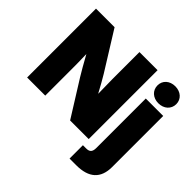

<svg xmlns="http://www.w3.org/2000/svg" viewBox="-213 -983 1434 1434"><g transform="rotate(45 504.0 -266.0)"><path d="M42.5 0H233.9V-281.2C233.9 -311 233.9 -369.1 231.4 -437C267.1 -371.6 300.3 -314.5 320.8 -281.2L496.6 0H692.9V-727.5H501.5V-440.4C501.5 -406.7 502.4 -347.2 503.9 -289.1C475.6 -341.3 445.3 -396 428.2 -423.3L238.8 -727.5H42.5ZM780.3 -515.6V5.9C780.3 46.9 765.6 63 730 63H694.8V204.1H766.1C898.4 204.1 964.4 143.1 964.4 23.9V-515.6ZM871.6 -556.6C929.7 -556.6 971.2 -594.2 971.2 -647C971.2 -699.2 929.7 -736.3 871.6 -736.3C813.5 -736.3 772.5 -699.2 772.5 -647C772.5 -594.2 813.5 -556.6 871.6 -556.6Z"/></g></svg>

Font: Raveo Display Display ExtraBold
Style: Regular
Weight: 800
Designer: Jakub Foglar, Rasmus Andersson (Inter)
Foundry: Jakubfoglar.com
Version: Version 1.100;Glyphs 3.2.3 (3260)